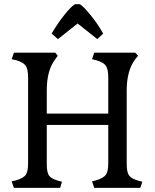

<svg xmlns="http://www.w3.org/2000/svg" viewBox="-20 -904 745 924"><path d="M353.5 -791 448.2 -715.8 476.6 -742.2Q449.2 -791 415 -832.5Q380.9 -874 364.3 -883.8H340.8Q322.3 -873 289.6 -832Q256.8 -791 228.5 -742.2L258.8 -715.8ZM269.5 0 278.3 -29.3 259.8 -34.2Q226.6 -43.9 215.8 -59.1Q205.1 -74.2 205.1 -114.3V-302.7H501V-120.1Q501 -78.1 489.3 -62.5Q477.5 -46.9 442.4 -36.1L422.9 -31.2L433.6 0H655.3L665 -29.3L646.5 -34.2Q612.3 -43.9 601.1 -59.6Q589.8 -75.2 589.8 -114.3V-468.8Q589.8 -564.5 630.9 -619.1L644.5 -635.7L630.9 -650.4H433.6L422.9 -619.1L442.4 -614.3Q477.5 -604.5 489.3 -587.9Q501 -571.3 501 -530.3V-357.4H205.1V-468.8Q205.1 -566.4 246.1 -619.1L257.8 -635.7L246.1 -650.4H46.9L36.1 -619.1L57.6 -614.3Q91.8 -604.5 103.5 -587.9Q115.2 -571.3 115.2 -530.3V-120.1Q115.2 -78.1 104 -62.5Q92.8 -46.9 57.6 -36.1L36.1 -31.2L46.9 0Z"/></svg>

Font: Kurale
Style: Regular
Weight: 400
Version: 1.0; ttfautohint (v1.3)